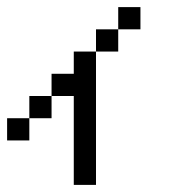

<svg xmlns="http://www.w3.org/2000/svg" viewBox="-20 -520 478 540"><path d="M187.5 -250V-312.5H250V-250ZM187.5 -187.5V-250H250V-187.5ZM187.5 -125V-187.5H250V-125ZM187.5 -62.5V-125H250V-62.5ZM187.5 0V-62.5H250V0ZM250 -375V-437.5H312.5V-375ZM125 -250V-312.5H187.5V-250ZM62.5 -187.5V-250H125V-187.5ZM0 -125V-187.5H62.5V-125ZM187.5 -312.5V-375H250V-312.5ZM312.5 -437.5V-500H375V-437.5Z"/></svg>

Font: AprilSans
Style: Regular
Weight: 400
Designer: typesprite
Version: Version 1.001;PS 001.001;hotconv 1.0.88;makeotf.lib2.5.64775